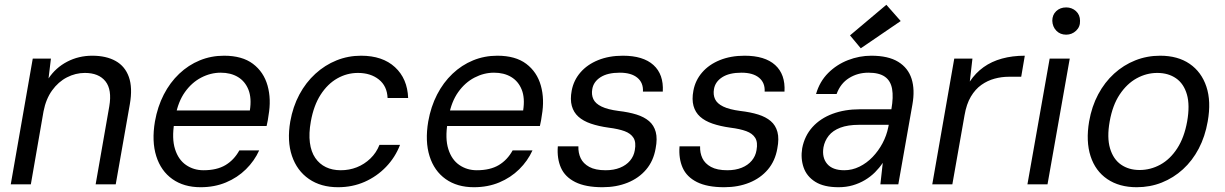

<svg xmlns="http://www.w3.org/2000/svg" viewBox="-20 -771 5122 803"><path d="M25 0 117 -526H193L183 -443Q213 -488 261 -513Q309 -538 366 -538Q424 -538 463.5 -516Q503 -494 519 -449Q535 -404 523 -335L464 0H380L437 -326Q449 -396 421 -431Q393 -466 335 -466Q296 -466 260 -447.5Q224 -429 198 -393Q172 -357 162 -305L109 0Z M819 12Q749 12 701 -22Q653 -56 633.5 -118Q614 -180 628 -263Q639 -325 665 -375.5Q691 -426 729.5 -462.5Q768 -499 815.5 -518.5Q863 -538 917 -538Q993 -538 1038 -504Q1083 -470 1099 -413Q1115 -356 1103 -288Q1102 -278 1100 -268Q1098 -258 1095 -244H688L699 -309H1025Q1033 -361 1019 -396Q1005 -431 975 -449Q945 -467 903 -467Q861 -467 821.5 -446.5Q782 -426 753.5 -386Q725 -346 714 -286L709 -258Q698 -192 712 -147.5Q726 -103 758 -81Q790 -59 831 -59Q887 -59 923 -80.5Q959 -102 981 -142H1064Q1044 -98 1008.5 -63Q973 -28 925 -8Q877 12 819 12Z M1394 12Q1322 12 1272 -22.5Q1222 -57 1201 -119Q1180 -181 1194 -263Q1205 -325 1232 -375.5Q1259 -426 1299 -462.5Q1339 -499 1387.5 -518.5Q1436 -538 1490 -538Q1580 -538 1632 -490Q1684 -442 1687 -361H1601Q1599 -411 1564.5 -438.5Q1530 -466 1477 -466Q1431 -466 1390.5 -443Q1350 -420 1321 -375Q1292 -330 1280 -263Q1271 -213 1276 -174.5Q1281 -136 1298.5 -110.5Q1316 -85 1343 -72Q1370 -59 1405 -59Q1441 -59 1472.5 -71.5Q1504 -84 1529 -108Q1554 -132 1567 -165H1653Q1633 -113 1594.5 -73Q1556 -33 1505 -10.5Q1454 12 1394 12Z M1962 12Q1892 12 1844 -22Q1796 -56 1776.5 -118Q1757 -180 1771 -263Q1782 -325 1808 -375.5Q1834 -426 1872.5 -462.5Q1911 -499 1958.5 -518.5Q2006 -538 2060 -538Q2136 -538 2181 -504Q2226 -470 2242 -413Q2258 -356 2246 -288Q2245 -278 2243 -268Q2241 -258 2238 -244H1831L1842 -309H2168Q2176 -361 2162 -396Q2148 -431 2118 -449Q2088 -467 2046 -467Q2004 -467 1964.5 -446.5Q1925 -426 1896.5 -386Q1868 -346 1857 -286L1852 -258Q1841 -192 1855 -147.5Q1869 -103 1901 -81Q1933 -59 1974 -59Q2030 -59 2066 -80.5Q2102 -102 2124 -142H2207Q2187 -98 2151.5 -63Q2116 -28 2068 -8Q2020 12 1962 12Z M2500 12Q2429 12 2386 -9.5Q2343 -31 2326 -69.5Q2309 -108 2313 -159H2399Q2398 -132 2408.5 -109.5Q2419 -87 2444.5 -73Q2470 -59 2513 -59Q2547 -59 2573 -69.5Q2599 -80 2615 -99Q2631 -118 2635 -143Q2641 -176 2629.5 -194.5Q2618 -213 2592 -222.5Q2566 -232 2526 -237Q2483 -243 2451 -254Q2419 -265 2399 -283Q2379 -301 2371.5 -328Q2364 -355 2371 -392Q2379 -435 2407.5 -468Q2436 -501 2481.5 -519.5Q2527 -538 2585 -538Q2670 -538 2713 -499Q2756 -460 2752 -388H2669Q2671 -425 2645.5 -446Q2620 -467 2572 -467Q2521 -467 2491.5 -448Q2462 -429 2457 -398Q2453 -375 2461.5 -356.5Q2470 -338 2495.5 -325.5Q2521 -313 2567 -307Q2610 -302 2642 -292Q2674 -282 2694.5 -264.5Q2715 -247 2722.5 -219Q2730 -191 2722 -150Q2713 -98 2682.5 -62Q2652 -26 2605 -7Q2558 12 2500 12Z M3009 12Q2938 12 2895 -9.5Q2852 -31 2835 -69.5Q2818 -108 2822 -159H2908Q2907 -132 2917.5 -109.5Q2928 -87 2953.5 -73Q2979 -59 3022 -59Q3056 -59 3082 -69.5Q3108 -80 3124 -99Q3140 -118 3144 -143Q3150 -176 3138.5 -194.5Q3127 -213 3101 -222.5Q3075 -232 3035 -237Q2992 -243 2960 -254Q2928 -265 2908 -283Q2888 -301 2880.5 -328Q2873 -355 2880 -392Q2888 -435 2916.5 -468Q2945 -501 2990.5 -519.5Q3036 -538 3094 -538Q3179 -538 3222 -499Q3265 -460 3261 -388H3178Q3180 -425 3154.5 -446Q3129 -467 3081 -467Q3030 -467 3000.5 -448Q2971 -429 2966 -398Q2962 -375 2970.5 -356.5Q2979 -338 3004.5 -325.5Q3030 -313 3076 -307Q3119 -302 3151 -292Q3183 -282 3203.5 -264.5Q3224 -247 3231.5 -219Q3239 -191 3231 -150Q3222 -98 3191.5 -62Q3161 -26 3114 -7Q3067 12 3009 12Z M3487 12Q3426 12 3390 -10.5Q3354 -33 3341 -70.5Q3328 -108 3335 -151Q3345 -203 3378 -239.5Q3411 -276 3462 -295Q3513 -314 3577 -314H3708Q3717 -365 3711 -399Q3705 -433 3681 -450Q3657 -467 3612 -467Q3567 -467 3531 -444.5Q3495 -422 3479 -378H3393Q3408 -430 3443.5 -465.5Q3479 -501 3526.5 -519.5Q3574 -538 3624 -538Q3695 -538 3736.5 -512.5Q3778 -487 3792.5 -441.5Q3807 -396 3796 -334L3737 0H3662L3672 -90Q3658 -69 3639.5 -50.5Q3621 -32 3597.5 -18Q3574 -4 3546.5 4Q3519 12 3487 12ZM3511 -59Q3544 -59 3574.5 -74Q3605 -89 3629.5 -114.5Q3654 -140 3671 -172Q3688 -204 3695 -239L3697 -249H3573Q3526 -249 3494.5 -237Q3463 -225 3446 -203.5Q3429 -182 3424 -155Q3417 -112 3439.5 -85.5Q3462 -59 3511 -59ZM3580 -569 3535 -623 3687 -751 3747 -683Z M3879 0 3971 -526H4047L4036 -430Q4060 -466 4093.5 -490Q4127 -514 4170.5 -526Q4214 -538 4266 -538L4251 -450H4199Q4169 -450 4139.5 -442Q4110 -434 4084.5 -416Q4059 -398 4040.5 -367Q4022 -336 4014 -289L3963 0Z M4277 0 4370 -526H4454L4361 0ZM4439 -626Q4414 -626 4398 -642.5Q4382 -659 4381 -684Q4381 -709 4397.5 -724.5Q4414 -740 4439 -740Q4463 -740 4480 -724.5Q4497 -709 4497 -684Q4498 -659 4480.5 -642.5Q4463 -626 4439 -626Z M4734 12Q4661 12 4611 -22Q4561 -56 4541 -118Q4521 -180 4535 -263Q4546 -326 4573 -376.5Q4600 -427 4639.5 -463Q4679 -499 4728 -518.5Q4777 -538 4832 -538Q4906 -538 4955.5 -504Q5005 -470 5025.5 -408.5Q5046 -347 5031 -263Q5020 -200 4993.5 -149.5Q4967 -99 4927.5 -63Q4888 -27 4839 -7.5Q4790 12 4734 12ZM4746 -60Q4792 -60 4833 -82.5Q4874 -105 4903.5 -150.5Q4933 -196 4945 -263Q4957 -331 4944 -376Q4931 -421 4898.5 -443.5Q4866 -466 4820 -466Q4775 -466 4734 -443.5Q4693 -421 4663 -376Q4633 -331 4621 -263Q4609 -196 4622.5 -150.5Q4636 -105 4668.5 -82.5Q4701 -60 4746 -60Z"/></svg>

Font: DM Sans 9pt
Style: Italic
Weight: 400
Italic angle: -10°
Designer: Colophon Foundry, Jonny Pinhorn
Foundry: Colophon Foundry
Version: Version 4.004